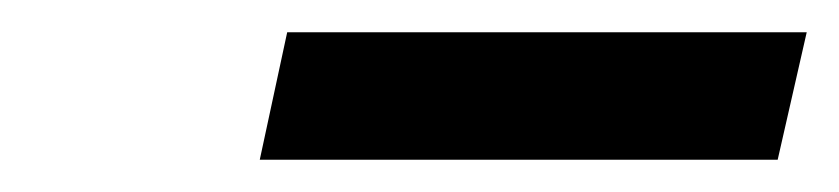

<svg xmlns="http://www.w3.org/2000/svg" viewBox="-20 -729 520 119"><path d="M141 -630 158 -709H480L462 -630Z"/></svg>

Font: Perun
Style: Bold Italic
Weight: 700
Italic angle: -12°
Foundry: Copyright (c) Stefan Peev, Context Ltd, 2016
Version: Version 1.027